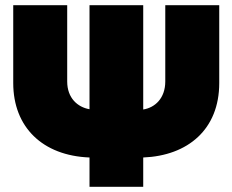

<svg xmlns="http://www.w3.org/2000/svg" viewBox="-20 -720 896 740"><path d="M532 0V-113C704 -120 825 -221 825 -400V-700H617V-406C617 -341 577 -305 532 -298V-700H325V-299C279 -307 239 -342 239 -406V-700H31V-400C31 -230 144 -120 325 -113V0Z"/></svg>

Font: Fixel Display Black
Style: Regular
Weight: 900
Designer: AlfaBravo + MacPaw
Foundry: Kyrylo Tkachov, Marchela Mozhyna, Serhii Makarenko, Maria Weinstein, Zakhar Kryvoshyya
Version: Version 1.211